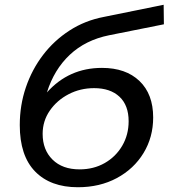

<svg xmlns="http://www.w3.org/2000/svg" viewBox="-20 -778 708 806"><path d="M307 8Q192 8 127.5 -58Q63 -124 63 -253Q63 -336 88.5 -411Q114 -486 160.5 -547Q207 -608 272 -650Q337 -692 416 -707L667 -758L668 -676L438 -630Q339 -610 273 -548Q207 -486 177 -390Q269 -493 408 -493Q508 -493 565.5 -438Q623 -383 623 -285Q623 -202 582.5 -135.5Q542 -69 470.5 -30.5Q399 8 307 8ZM314 -67Q373 -67 419.5 -93.5Q466 -120 493 -166Q520 -212 520 -269Q520 -336 481.5 -372Q443 -408 375 -408Q317 -408 268 -382.5Q219 -357 189 -313.5Q159 -270 159 -216Q159 -149 200.5 -108Q242 -67 314 -67Z"/></svg>

Font: Montserrat Medium
Style: Italic
Weight: 500
Italic angle: -11.3°
Designer: Julieta Ulanovsky
Foundry: Julieta Ulanovsky
Version: Version 9.000; ttfautohint (v1.8.4.7-5d5b)